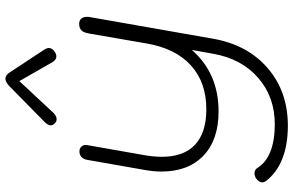

<svg xmlns="http://www.w3.org/2000/svg" viewBox="-202 -602 1055 690"><g transform="rotate(-90 325.0 -257.5)"><path d="M18 170Q14 164 14 159Q14 152 18.5 145.5Q23 139 31 134Q41 130 46 130Q60 130 67 142Q86 172 125.5 187.5Q165 203 223 203Q321 203 389.5 143.5Q458 84 476 -17L490 -95Q406 1 269 1Q167 1 110 -53.5Q53 -108 53 -204Q53 -233 59 -266L95 -471Q97 -484 105 -491.5Q113 -499 125 -499Q137 -499 143.5 -491Q150 -483 148 -471L112 -266Q106 -232 106 -203Q106 -124 149.5 -83.5Q193 -43 277 -43Q373 -43 434 -98Q495 -153 513 -256L549 -464Q552 -483 560 -491.5Q568 -500 584 -500Q596 -500 602.5 -492.5Q609 -485 609 -472Q609 -465 608 -461L530 -17Q508 106 424 178Q340 250 218 250Q148 250 97.5 229.5Q47 209 18 170ZM219 -602Q219 -612 231 -624L359 -750Q374 -765 387 -765Q399 -765 409 -750L492 -624Q497 -616 497 -609Q497 -596 482 -587Q475 -582 466 -582Q454 -582 445 -598L378 -715L269 -598Q255 -581 241 -581Q233 -581 228 -586Q219 -594 219 -602Z"/></g></svg>

Font: Kodchasan ExtraLight
Style: Italic
Weight: 275
Italic angle: -10°
Version: Version 1.000; ttfautohint (v1.6)